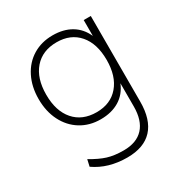

<svg xmlns="http://www.w3.org/2000/svg" viewBox="-172 -637 930 985"><g transform="rotate(-30 293.5 -144.5)"><path d="M499 -500V7Q499 114 448.5 168.5Q398 223 299 223Q187 223 107 167L116 127Q166 157 206 169.5Q246 182 301 182Q378 182 418 138.5Q458 95 458 12V-125Q436 -71 390 -43Q344 -15 279 -15Q213 -15 162 -46.5Q111 -78 82.5 -134.5Q54 -191 54 -264Q54 -337 82.5 -393.5Q111 -450 162 -481Q213 -512 279 -512Q343 -512 388.5 -485Q434 -458 457 -406V-500ZM457 -264Q457 -361 409.5 -416Q362 -471 279 -471Q195 -471 147 -416Q99 -361 99 -264Q99 -167 147 -112Q195 -57 279 -57Q362 -57 409.5 -112.5Q457 -168 457 -264Z"/></g></svg>

Font: MuliDisplayVN ExtraLight
Style: Regular
Weight: 200
Designer: Vernon Adams
Foundry: Vernon Adams
Version: Version 2.100